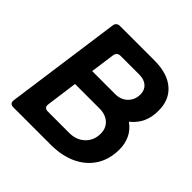

<svg xmlns="http://www.w3.org/2000/svg" viewBox="-190 -911 1076 1076"><g transform="rotate(45 348.5 -372.5)"><path d="M66 0Q34 0 39 -32L134 -717Q138 -745 166 -745H439Q542 -745 598.5 -696Q655 -647 654 -561Q655 -460 580 -401Q619 -373 636 -335Q653 -297 653 -255Q653 -176 617 -119Q581 -62 515.5 -31Q450 0 362 0ZM234 -456H416Q461 -456 489.5 -484Q518 -512 518 -555Q518 -589 495.5 -609Q473 -629 434 -629H286Q259 -629 254 -601ZM192 -152Q187 -120 219 -120H388Q444 -120 480 -154Q516 -188 516 -242Q516 -285 487.5 -311Q459 -337 411 -337H217Z"/></g></svg>

Font: Pitagon Sans Text Bold
Style: Italic
Weight: 700
Italic angle: -8°
Designer: Travis Tran
Foundry: Pitagon
Version: Version 1.001; ttfautohint (v1.8.4.7-5d5b);gftools[0.9.26]